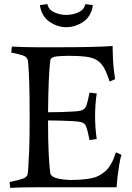

<svg xmlns="http://www.w3.org/2000/svg" viewBox="-20 -916 648 939"><path d="M453 -236 418 -231Q408 -281 401 -298Q394 -315 375 -319Q363 -322 337 -323.5Q311 -325 279 -326Q247 -327 215 -327Q215 -224 218 -168Q221 -112 223.5 -90Q226 -68 226 -68Q231 -50 263 -43Q295 -36 327 -36Q379 -36 421 -43Q463 -50 495 -78.5Q527 -107 547 -171L574 -159Q568 -141 563 -110Q558 -79 554.5 -48.5Q551 -18 550 0H150Q113 0 87.5 0.5Q62 1 30 3L27 -26Q72 -35 93 -42.5Q114 -50 116 -69Q116 -69 118 -92.5Q120 -116 122.5 -175Q125 -234 125 -342Q125 -450 123 -509.5Q121 -569 119 -592.5Q117 -616 117 -616Q115 -635 97.5 -642.5Q80 -650 35 -659L38 -688Q70 -687 92 -686Q114 -685 151 -685Q216 -685 288.5 -685Q361 -685 425.5 -686.5Q490 -688 531 -691V-676Q531 -655 532.5 -627Q534 -599 537 -572.5Q540 -546 543 -529L516 -517Q503 -559 488.5 -584.5Q474 -610 452.5 -622.5Q431 -635 398.5 -639Q366 -643 318 -643Q282 -643 255.5 -640Q229 -637 226 -621Q226 -621 223.5 -597Q221 -573 218.5 -517.5Q216 -462 215 -367Q247 -367 279 -368Q311 -369 337 -370.5Q363 -372 375 -375Q394 -380 401 -396.5Q408 -413 418 -463L453 -459Q449 -432 447 -404Q445 -376 445 -348Q445 -320 447 -292Q449 -264 453 -236ZM175 -891 212 -896Q217 -869 245 -856Q273 -843 304 -843Q336 -843 364 -856Q392 -869 397 -896L434 -891Q427 -837 388 -810Q349 -783 304 -783Q260 -783 221.5 -810Q183 -837 175 -891Z"/></svg>

Font: Average
Style: Regular
Weight: 400
Designer: Eduardo Tunni
Foundry: Eduardo Rodriguez Tunni
Version: Version 1.003; ttfautohint (v1.8.4.7-5d5b)